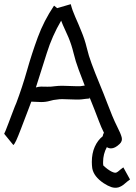

<svg xmlns="http://www.w3.org/2000/svg" viewBox="-40 -676 652 920"><path d="M551 126 583 184Q569 194 556 205.5Q543 217 527 222Q510 226 493.5 220.5Q477 215 457 202Q409 170 402 130Q401 123 400.5 115Q400 107 400 100Q400 59 414 27.5Q428 -4 452 -23Q454 -34 458 -40Q445 -66 434.5 -94Q424 -122 413 -150L389 -210V-204Q381 -204 372 -202.5Q363 -201 352 -200Q345 -199 338.5 -199Q332 -199 324 -199Q308 -199 291 -200Q274 -201 258 -201Q251 -201 244.5 -200.5Q238 -200 233 -199Q217 -198 198.5 -192.5Q180 -187 157 -187Q144 -187 132.5 -188Q121 -189 110 -189Q107 -181 104 -173Q101 -165 98 -157Q74 -94 60 -57.5Q46 -21 38 -3.5Q30 14 24 19L-20 -35Q-19 -36 -13 -50.5Q-7 -65 1 -86.5Q9 -108 17 -129Q25 -150 31 -165.5Q37 -181 38 -182Q67 -259 89.5 -338.5Q112 -418 141 -497Q170 -576 219 -649L234 -637L299 -656Q307 -625 321 -594Q335 -563 349 -528Q366 -488 375.5 -448Q385 -408 399 -371Q416 -325 436 -277Q456 -229 475 -179Q486 -150 497.5 -122Q509 -94 523 -66Q538 -37 543 -18.5Q548 0 533 14Q511 35 492 35Q481 35 472 29Q454 62 454 100Q454 104 454 108Q454 112 455 117Q455 117 464.5 125.5Q474 134 487 142Q495 147 503.5 150Q512 153 517 151Q524 148 530.5 142Q537 136 551 126ZM345 -263Q350 -264 355.5 -264.5Q361 -265 366 -266Q359 -285 351.5 -304Q344 -323 337 -342Q322 -382 312.5 -421.5Q303 -461 288 -497Q280 -516 270.5 -536Q261 -556 253 -577Q210 -504 184.5 -422.5Q159 -341 132 -257Q139 -259 145 -260Q151 -261 157 -261Q171 -261 187.5 -260.5Q204 -260 224 -263Q232 -264 240.5 -264.5Q249 -265 258 -265Q275 -265 292 -264Q309 -263 324 -263Z"/></svg>

Font: Syne
Style: Italic
Weight: 400
Italic angle: -9°
Designer: Lucas Descroix
Foundry: Bonjour Monde
Version: Version 2.000; ttfautohint (v1.8.3)